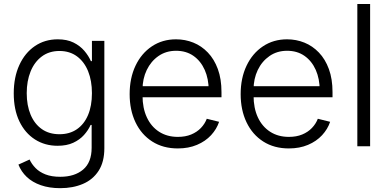

<svg xmlns="http://www.w3.org/2000/svg" viewBox="-20 -748 1992 982"><path d="M288.1 214.4Q231.9 214.4 188.7 199.2Q145.5 184.1 116.9 157Q88.4 129.9 74.2 93.8L131.3 67.9Q142.1 91.3 161.9 111.6Q181.6 131.8 212.6 144Q243.7 156.2 288.1 156.2Q361.3 156.2 405 119.4Q448.7 82.5 448.7 7.8V-108.9H443.4Q431.2 -81.5 409.4 -57.4Q387.7 -33.2 354.5 -17.8Q321.3 -2.4 274.4 -2.4Q209.5 -2.4 158.7 -34.9Q107.9 -67.4 79.1 -127.4Q50.3 -187.5 50.3 -270.5Q50.3 -353 78.9 -415.3Q107.4 -477.5 158.2 -512.2Q209 -546.9 275.4 -546.9Q322.8 -546.9 356.2 -530.3Q389.6 -513.7 411.4 -488Q433.1 -462.4 444.8 -435.5H450.2V-539.1H513.7V10.3Q513.7 80.1 484.4 125.5Q455.1 170.9 404.1 192.6Q353 214.4 288.1 214.4ZM284.2 -61.5Q335.9 -61.5 373 -86.9Q410.2 -112.3 430.2 -159.4Q450.2 -206.5 450.2 -271.5Q450.2 -335 430.7 -383.5Q411.1 -432.1 373.8 -459.7Q336.4 -487.3 284.2 -487.3Q231.4 -487.3 193.8 -459.2Q156.2 -431.2 136.5 -382.6Q116.7 -334 116.7 -271.5Q116.7 -208.5 136.7 -161.1Q156.7 -113.8 194.1 -87.6Q231.4 -61.5 284.2 -61.5Z M889.6 11.2Q814 11.2 758.5 -24.2Q703.1 -59.6 673.1 -122.3Q643.1 -185.1 643.1 -266.6Q643.1 -348.6 673.1 -411.9Q703.1 -475.1 756.8 -511Q810.5 -546.9 880.4 -546.9Q927.2 -546.9 969 -530Q1010.7 -513.2 1043.2 -479.2Q1075.7 -445.3 1094.2 -394.8Q1112.8 -344.2 1112.8 -276.9V-250.5H684.6V-307.1H1077.1L1047.4 -286.1Q1047.4 -344.7 1027.1 -390.4Q1006.8 -436 969.5 -462.2Q932.1 -488.3 880.4 -488.3Q829.1 -488.3 790.5 -461.4Q752 -434.6 730.5 -389.9Q709 -345.2 709 -290.5V-258.8Q709 -195.3 731 -147.9Q752.9 -100.6 793.7 -74.2Q834.5 -47.9 889.6 -47.9Q928.2 -47.9 957.8 -60.1Q987.3 -72.3 1007.6 -93.5Q1027.8 -114.7 1037.6 -140.6L1100.6 -125Q1088.4 -87.9 1059.6 -56.6Q1030.8 -25.4 987.5 -7.1Q944.3 11.2 889.6 11.2Z M1457.5 11.2Q1381.8 11.2 1326.4 -24.2Q1271 -59.6 1241 -122.3Q1210.9 -185.1 1210.9 -266.6Q1210.9 -348.6 1241 -411.9Q1271 -475.1 1324.7 -511Q1378.4 -546.9 1448.2 -546.9Q1495.1 -546.9 1536.9 -530Q1578.6 -513.2 1611.1 -479.2Q1643.6 -445.3 1662.1 -394.8Q1680.7 -344.2 1680.7 -276.9V-250.5H1252.4V-307.1H1645L1615.2 -286.1Q1615.2 -344.7 1595 -390.4Q1574.7 -436 1537.4 -462.2Q1500 -488.3 1448.2 -488.3Q1397 -488.3 1358.4 -461.4Q1319.8 -434.6 1298.3 -389.9Q1276.9 -345.2 1276.9 -290.5V-258.8Q1276.9 -195.3 1298.8 -147.9Q1320.8 -100.6 1361.6 -74.2Q1402.3 -47.9 1457.5 -47.9Q1496.1 -47.9 1525.6 -60.1Q1555.2 -72.3 1575.4 -93.5Q1595.7 -114.7 1605.5 -140.6L1668.5 -125Q1656.2 -87.9 1627.4 -56.6Q1598.6 -25.4 1555.4 -7.1Q1512.2 11.2 1457.5 11.2Z M1873 -727.5V0H1807.6V-727.5Z"/></svg>

Font: Inter 18pt Light
Style: Regular
Weight: 300
Designer: Rasmus Andersson
Foundry: rsms
Version: Version 4.001;git-66647c0bb